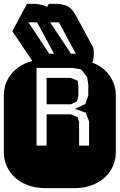

<svg xmlns="http://www.w3.org/2000/svg" viewBox="-22 -978 622 998"><path d="M364.3 -668.9Q413.6 -668.9 453.6 -654.3Q493.7 -639.6 521.7 -614.3Q549.8 -588.9 564.9 -554.9Q580.1 -521 580.1 -482.9V-186Q580.1 -147.9 564.9 -114Q549.8 -80.1 521.7 -54.7Q493.7 -29.3 453.6 -14.6Q413.6 0 364.3 0H213.9Q164.6 0 124.5 -14.6Q84.5 -29.3 56.4 -54.7Q28.3 -80.1 13.2 -114Q-2 -147.9 -2 -186V-482.9Q-2 -521 13.2 -554.9Q28.3 -588.9 56.4 -614.3Q84.5 -639.6 124.5 -654.3Q164.6 -668.9 213.9 -668.9ZM389.2 -341.8V-221.2H440.9V-347.2L423.8 -392.1L368.2 -412.1L421.9 -438L437 -481.9V-536.1L431.2 -577.1L398.9 -618.2L350.1 -625H168V-221.2H220.2V-383.8H347.2L381.8 -368.2ZM347.2 -573.2 381.8 -558.1 385.3 -529.8V-478L377.9 -451.2L347.2 -436H220.2V-573.2ZM165 -632.8 42 -815.9 118.2 -958H163.1Q183.6 -955.6 197.8 -952.1Q211.9 -948.7 223.1 -941.9L231 -958H275.9Q296.4 -956.1 310.8 -952.4Q325.2 -948.7 336.2 -941.4Q347.2 -934.1 356.2 -922.4Q365.2 -910.6 375 -892.6L462.9 -730Q465.8 -712.9 465.8 -698.7Q465.8 -677.7 460.4 -661.6Q455.1 -645.5 442.9 -632.8ZM347.2 -698.7H372.1L284.2 -861.8H238.8ZM233.9 -698.7H258.8L170.9 -861.8H126Z"/></svg>

Font: Monofett
Style: Regular
Weight: 400
Designer: vernon adams
Foundry: vernon adams
Version: Version 1.000